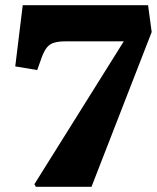

<svg xmlns="http://www.w3.org/2000/svg" viewBox="-20 -723 607 743"><path d="M119 0 113 -10 459 -563H234Q207 -563 190 -558Q173 -553 162.5 -540.5Q152 -528 143 -505L124 -452L39 -466L68 -703H553L567 -599L334 0Z"/></svg>

Font: Literata 18pt ExtraBold
Style: Italic
Weight: 800
Italic angle: -2°
Designer: Latin by Veronika Burian and Jose Scaglione. Greek by Irene Vlachou. Cyrillic by Vera Evstafieva
Foundry: TypeTogether
Version: Version 3.103;gftools[0.9.29]